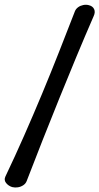

<svg xmlns="http://www.w3.org/2000/svg" viewBox="-34 -712 424 820"><path d="M18 87Q2 82 -8 69.5Q-18 57 -11 42Q30 -44 69 -132.5Q108 -221 145.5 -311Q183 -401 218 -490Q253 -579 286 -664Q290 -674 299.5 -681Q309 -688 321.5 -690.5Q334 -693 345 -690Q362 -686 368 -673Q374 -660 366 -643Q329 -558 292 -469Q255 -380 219 -291Q183 -202 148 -113.5Q113 -25 80 61Q76 72 65.5 79Q55 86 42.5 88Q30 90 18 87Z"/></svg>

Font: Winky Sans Light
Style: Italic
Weight: 300
Italic angle: -8.97852°
Designer: Simon Atzbach
Foundry: typofactur
Version: Version 1.205